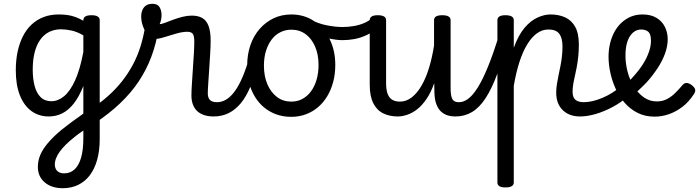

<svg xmlns="http://www.w3.org/2000/svg" viewBox="-20 -595 3674 1009"><path d="M310 394Q251 394 215 363.5Q179 333 179 282Q179 255 188 229Q197 203 217 175.5Q237 148 268.5 118Q300 88 345 55Q358 45 370 36.5Q382 28 394 19.5Q406 11 418 2V-143Q395 -85 367 -50Q339 -15 306.5 1Q274 17 236 17Q184 17 145 -11.5Q106 -40 84.5 -94Q63 -148 63 -226Q63 -278 72.5 -323Q82 -368 100.5 -404.5Q119 -441 146.5 -466.5Q174 -492 209.5 -505.5Q245 -519 289 -519Q314 -519 335 -516Q356 -513 376.5 -505.5Q397 -498 418 -486V-489Q418 -502 428.5 -508.5Q439 -515 461 -515Q482 -515 493 -508.5Q504 -502 504 -489V136Q504 197 490.5 245Q477 293 452 326Q427 359 391 376.5Q355 394 310 394ZM317 316Q349 316 371.5 295.5Q394 275 406 234Q418 193 418 131V91Q411 96 403 101.5Q395 107 387.5 112.5Q380 118 373 124Q345 146 325.5 165.5Q306 185 293.5 202.5Q281 220 274.5 237Q268 254 268 271Q268 283 273.5 293.5Q279 304 290 310Q301 316 317 316ZM250 -63Q285 -63 317 -89.5Q349 -116 375 -173.5Q401 -231 418 -322V-409Q386 -428 356 -434.5Q326 -441 301 -441Q273 -441 249.5 -432Q226 -423 208 -405.5Q190 -388 177.5 -362.5Q165 -337 158.5 -303.5Q152 -270 152 -228Q152 -183 161.5 -145Q171 -107 193 -85Q215 -63 250 -63Z M479 52Q471 58 460.5 51Q450 44 444 30.5Q438 17 439.5 2.5Q441 -12 455 -21Q506 -53 547.5 -90Q589 -127 621 -167.5Q653 -208 677.5 -253.5Q702 -299 718 -350Q734 -401 743 -457Q746 -472 757 -476Q768 -480 782 -476.5Q796 -473 805.5 -464Q815 -455 813 -443Q801 -365 775 -296Q749 -227 708.5 -166.5Q668 -106 610.5 -51.5Q553 3 479 52Z M1102 17Q1074 17 1052 9.5Q1030 2 1015.5 -12Q1001 -26 993.5 -46.5Q986 -67 986 -93Q986 -118 988.5 -154.5Q991 -191 993.5 -231Q996 -271 998.5 -309Q1001 -347 1001 -376Q1001 -408 992.5 -418Q984 -428 964 -428Q939 -428 906 -418.5Q873 -409 842.5 -399.5Q812 -390 793 -390Q775 -390 758.5 -409Q742 -428 732 -455Q722 -482 722 -509Q722 -527 728.5 -542.5Q735 -558 748 -566.5Q761 -575 781 -575Q808 -575 818.5 -557.5Q829 -540 829 -516Q829 -504 826.5 -491.5Q824 -479 819 -468Q828 -468 846.5 -475Q865 -482 889 -491Q913 -500 938.5 -506.5Q964 -513 988 -513Q1020 -513 1042 -501Q1064 -489 1075.5 -460Q1087 -431 1087 -380Q1087 -351 1084.5 -312.5Q1082 -274 1079.5 -233.5Q1077 -193 1074.5 -158Q1072 -123 1072 -103Q1072 -83 1082.5 -70.5Q1093 -58 1121 -58Q1135 -58 1141.5 -46.5Q1148 -35 1146.5 -20.5Q1145 -6 1134 5.5Q1123 17 1102 17Z M1103 17Q1089 17 1082.5 5.5Q1076 -6 1077.5 -20.5Q1079 -35 1090 -46.5Q1101 -58 1122 -58Q1143 -58 1164.5 -69.5Q1186 -81 1206.5 -106Q1227 -131 1246.5 -172Q1266 -213 1284 -272Q1288 -287 1301 -289.5Q1314 -292 1325 -285.5Q1336 -279 1333 -264Q1318 -193 1296 -140Q1274 -87 1245.5 -52.5Q1217 -18 1181.5 -0.5Q1146 17 1103 17Z M1511 19Q1444 19 1391.5 -13.5Q1339 -46 1309 -106Q1279 -166 1279 -250Q1279 -309 1296 -358Q1313 -407 1344.5 -443Q1376 -479 1418 -499Q1460 -519 1511 -519Q1578 -519 1630 -484.5Q1682 -450 1712 -390Q1742 -330 1742 -254Q1742 -206 1731 -164.5Q1720 -123 1699.5 -89Q1679 -55 1650.5 -31Q1622 -7 1586.5 6Q1551 19 1511 19ZM1511 -61Q1543 -61 1569 -75Q1595 -89 1614 -114.5Q1633 -140 1643.5 -175.5Q1654 -211 1654 -254Q1654 -308 1636 -350Q1618 -392 1586 -415.5Q1554 -439 1511 -439Q1480 -439 1453 -425.5Q1426 -412 1407 -386.5Q1388 -361 1377.5 -326.5Q1367 -292 1367 -250Q1367 -194 1385.5 -151.5Q1404 -109 1436 -85Q1468 -61 1511 -61Z M1779 -384Q1746 -384 1697 -395.5Q1648 -407 1587 -439Q1576 -444 1574 -455Q1572 -466 1576 -477.5Q1580 -489 1589 -494.5Q1598 -500 1609 -494Q1651 -471 1697 -462Q1743 -453 1781 -453Q1812 -453 1842 -458.5Q1872 -464 1897.5 -475.5Q1923 -487 1938 -503Q1946 -511 1955 -507.5Q1964 -504 1971.5 -494.5Q1979 -485 1980 -474Q1981 -463 1972 -455Q1941 -427 1908.5 -411.5Q1876 -396 1844 -390Q1812 -384 1779 -384Z M2070 17Q2028 17 1994.5 1Q1961 -15 1942 -52Q1923 -89 1923 -150V-489Q1923 -502 1933.5 -508.5Q1944 -515 1965 -515Q1987 -515 1998 -508.5Q2009 -502 2009 -489V-158Q2009 -125 2016.5 -103.5Q2024 -82 2040 -71.5Q2056 -61 2082 -61Q2115 -61 2143.5 -83Q2172 -105 2195 -144.5Q2218 -184 2234.5 -238Q2251 -292 2261 -356V-489Q2261 -502 2271.5 -508.5Q2282 -515 2304 -515Q2326 -515 2337 -508.5Q2348 -502 2348 -489V-133Q2348 -91 2357 -74.5Q2366 -58 2390 -58Q2404 -58 2410.5 -46.5Q2417 -35 2415.5 -20.5Q2414 -6 2403 5.5Q2392 17 2371 17Q2350 17 2331.5 11Q2313 5 2298 -8.5Q2283 -22 2273.5 -46.5Q2264 -71 2263 -108L2262 -158Q2245 -110 2222.5 -76.5Q2200 -43 2174.5 -22.5Q2149 -2 2122 7.5Q2095 17 2070 17Z M2374 17Q2360 17 2353.5 5.5Q2347 -6 2348.5 -20.5Q2350 -35 2361 -46.5Q2372 -58 2393 -58Q2416 -58 2440 -75.5Q2464 -93 2490 -134Q2516 -175 2544.5 -244.5Q2573 -314 2605 -419Q2610 -432 2623 -433.5Q2636 -435 2646.5 -426.5Q2657 -418 2654 -405Q2624 -290 2594.5 -210Q2565 -130 2532.5 -80Q2500 -30 2461 -6.5Q2422 17 2374 17Z M2636 390Q2615 390 2604.5 383.5Q2594 377 2594 364V-489Q2594 -502 2604.5 -508.5Q2615 -515 2636 -515Q2658 -515 2669 -508.5Q2680 -502 2680 -489V-344Q2704 -410 2736 -448Q2768 -486 2804 -502.5Q2840 -519 2873 -519Q2916 -519 2949.5 -504Q2983 -489 3002.5 -454.5Q3022 -420 3022 -360Q3022 -329 3019 -299.5Q3016 -270 3011 -243Q3006 -216 3000.5 -192.5Q2995 -169 2992 -149.5Q2989 -130 2989 -113Q2989 -84 3003.5 -71Q3018 -58 3048 -58Q3062 -58 3068.5 -46.5Q3075 -35 3073.5 -20.5Q3072 -6 3061 5.5Q3050 17 3029 17Q2971 17 2937 -16.5Q2903 -50 2903 -108Q2903 -130 2906.5 -152Q2910 -174 2915 -198Q2920 -222 2925 -247Q2930 -272 2933 -298Q2936 -324 2936 -351Q2936 -395 2919 -417.5Q2902 -440 2862 -440Q2830 -440 2802 -420Q2774 -400 2750.5 -361.5Q2727 -323 2709.5 -268.5Q2692 -214 2680 -144V364Q2680 377 2669 383.5Q2658 390 2636 390Z M3029 17Q3010 17 3003.5 5.5Q2997 -6 3001 -20.5Q3005 -35 3017 -46.5Q3029 -58 3048 -58Q3092 -58 3146.5 -81Q3201 -104 3249 -146Q3261 -156 3272 -152.5Q3283 -149 3290 -138Q3297 -127 3297 -114.5Q3297 -102 3286 -93Q3245 -57 3199 -32.5Q3153 -8 3109 4.5Q3065 17 3029 17Z M3246 -136Q3265 -150 3282 -165.5Q3299 -181 3313 -198Q3340 -228 3359.5 -259Q3379 -290 3390 -321.5Q3401 -353 3401 -380Q3401 -415 3387.5 -427.5Q3374 -440 3348 -440Q3334 -440 3319.5 -432.5Q3305 -425 3293 -408.5Q3281 -392 3274 -366Q3267 -340 3267 -302Q3267 -261 3278 -218.5Q3289 -176 3311 -140.5Q3333 -105 3363.5 -83.5Q3394 -62 3431 -62Q3461 -62 3483.5 -73.5Q3506 -85 3526 -104Q3546 -123 3564 -145Q3576 -160 3589 -159Q3602 -158 3616 -147Q3630 -136 3633 -125.5Q3636 -115 3627 -101Q3600 -59 3565.5 -33Q3531 -7 3494 5.5Q3457 18 3420 18Q3370 18 3330.5 -2Q3291 -22 3262 -55.5Q3233 -89 3214.5 -130.5Q3196 -172 3187 -215Q3178 -258 3178 -297Q3178 -333 3186 -366.5Q3194 -400 3209 -427.5Q3224 -455 3246 -475.5Q3268 -496 3295.5 -507.5Q3323 -519 3357 -519Q3400 -519 3429.5 -501.5Q3459 -484 3474 -454Q3489 -424 3489 -389Q3489 -353 3475 -314Q3461 -275 3436 -237Q3411 -199 3379 -163Q3357 -140 3333.5 -118.5Q3310 -97 3284 -78Z"/></svg>

Font: Playwrite AT
Style: Regular
Weight: 400
Designer: Veronika Burian, José Scaglione
Foundry: TypeTogether
Version: Version 1.002